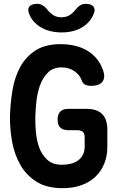

<svg xmlns="http://www.w3.org/2000/svg" viewBox="-20 -970 640 1000"><path d="M421 -255Q421 -275 411 -283.5Q401 -292 381 -292H336Q308 -292 294 -305.5Q280 -319 280 -347Q280 -375 294 -389Q308 -403 336 -403H431Q485 -403 512 -376Q539 -349 539 -295V-204Q539 -157 523 -117.5Q507 -78 477 -49.5Q447 -21 404 -5.5Q361 10 306 10Q223 10 169.5 -24Q116 -58 85.5 -112Q55 -166 43 -232.5Q31 -299 32 -365Q34 -435 45.5 -502.5Q57 -570 86 -622.5Q115 -675 165.5 -707.5Q216 -740 295 -740Q333 -740 367 -732.5Q401 -725 429.5 -709Q458 -693 479.5 -669Q501 -645 514 -611Q531 -570 515 -546.5Q499 -523 455 -523Q433 -523 421.5 -530Q410 -537 405 -553Q396 -579 368 -599Q340 -619 301 -619Q256 -619 229 -591.5Q202 -564 188 -524.5Q174 -485 169.5 -441Q165 -397 164 -365Q163 -330 166.5 -286Q170 -242 183.5 -203.5Q197 -165 225.5 -138.5Q254 -112 302 -112Q359 -112 390 -137Q421 -162 421 -207ZM131 -900Q122 -923 133.5 -936.5Q145 -950 173 -950Q183 -950 190.5 -947.5Q198 -945 204 -941Q217 -933 226 -920.5Q235 -908 249 -897Q269 -880 300 -880Q331 -880 351 -897Q364 -907 373 -919Q382 -931 393 -939Q400 -944 407.5 -947Q415 -950 426 -950Q454 -950 466 -936.5Q478 -923 469 -900Q457 -867 429 -843Q380 -801 300 -801Q220 -802 171 -843Q142 -868 131 -900Z"/></svg>

Font: Maple Mono
Style: Bold
Weight: 700
Monospace: yes
Designer: subframe7536
Version: Version 7.200